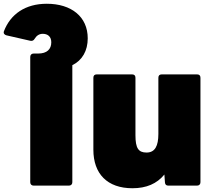

<svg xmlns="http://www.w3.org/2000/svg" viewBox="-37 -988 1147 1022"><path d="M430 -784C430 -899 343 -968 212 -968C98 -968 19 -913 -16 -822C-20 -811 -14 -803 -3 -800L124 -771C134 -769 142 -772 147 -781C158 -799 172 -808 191 -808C216 -808 236 -794 236 -763C236 -726 213 -703 166 -703H142C131 -703 124 -696 124 -685V-18C124 -7 131 0 142 0H330C341 0 348 -7 348 -18V-641C401 -667 430 -718 430 -784Z M668 14C742 14 798 -10 838 -59L841 -17C842 -5 848 0 859 0H1012C1023 0 1030 -7 1030 -18V-574C1030 -586 1024 -592 1012 -592H824C812 -592 806 -586 806 -574V-275C806 -211 788 -176 743 -176C700 -176 684 -199 684 -268V-574C684 -586 678 -592 666 -592H478C466 -592 460 -586 460 -574V-191C460 -63 534 14 668 14Z"/></svg>

Font: LINE Seed Sans TH Heavy
Style: Regular
Weight: 900
Designer: Dalton Maag Ltd | Thai characters by Cadson Demak Co.,Ltd.
Foundry: Dalton Maag Ltd
Version: Version 1.003